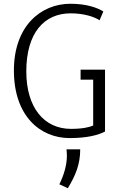

<svg xmlns="http://www.w3.org/2000/svg" viewBox="-20 -723 651 1022"><path d="M351 12C446 12 506 -5 539 -23V-352H409V-299H476V-55C460 -47 421 -37 358 -37C214 -37 120 -151 120 -343C120 -549 216 -652 356 -652C424 -652 480 -635 510 -615L530 -662C500 -681 442 -703 355 -703C197 -703 54 -584 54 -348C54 -105 194 12 351 12ZM341 279C382 211 407 152 407 72H334C335 79 336 95 336 107C336 158 319 211 296 258Z"/></svg>

Font: Repo Light
Style: Regular
Weight: 300
Designer: Stefan Peev
Foundry: Context Ltd
Version: Version 001.502